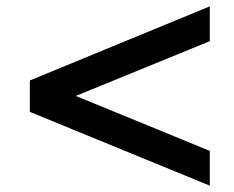

<svg xmlns="http://www.w3.org/2000/svg" viewBox="-20 -588 737 606"><path d="M74.2 -234.9V-334L642.1 -567.9V-458L219.2 -285.2L642.1 -111.8V-2Z"/></svg>

Font: Clear Sans
Style: Bold Italic
Weight: 700
Italic angle: -12°
Foundry: Intel Corporation
Version: Version 1.00